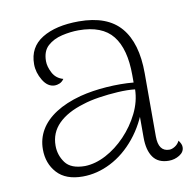

<svg xmlns="http://www.w3.org/2000/svg" viewBox="-65 -580 668 658"><g transform="rotate(-10 269.0 -251.0)"><path d="M472 10Q435 10 417.5 -14.5Q400 -39 400 -83V-205L415 -194Q394 -130 356 -83.5Q318 -37 270 -12.5Q222 12 172 12Q113 12 83 -21Q53 -54 53 -103Q53 -140 71 -170.5Q89 -201 124.5 -224Q160 -247 212 -261Q255 -272 305 -275.5Q355 -279 399 -275V-301Q399 -392 362.5 -438Q326 -484 244 -484Q216 -484 186 -477Q156 -470 136 -452Q116 -434 116 -399Q116 -380 127.5 -358Q139 -336 164 -329Q157 -319 148 -315.5Q139 -312 132 -312Q107 -312 90.5 -339.5Q74 -367 74 -396Q74 -455 122 -484.5Q170 -514 250 -514Q349 -514 395.5 -459.5Q442 -405 442 -300V-80Q442 -27 480 -27Q489 -27 499.5 -33.5Q510 -40 516 -52Q521 -45 523.5 -39.5Q526 -34 526 -28Q526 -11 509 -0.5Q492 10 472 10ZM186 -22Q222 -23 259 -42.5Q296 -62 327.5 -95Q359 -128 379 -168.5Q399 -209 400 -251Q374 -254 340 -252Q306 -250 273.5 -245Q241 -240 217 -232Q160 -215 129 -184Q98 -153 98 -108Q98 -75 117.5 -48.5Q137 -22 186 -22Z"/></g></svg>

Font: Arima Thin ExtraLight
Style: Regular
Weight: 250
Version: Version 1.100